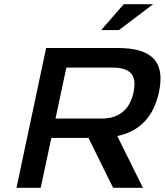

<svg xmlns="http://www.w3.org/2000/svg" viewBox="-20 -900 789 920"><path d="M544 -670H201L59 0H175L226 -239H404L522 0H665L542 -248C651 -271 717 -342 742 -460C773 -608 704 -670 544 -670ZM246 -332 298 -576H520C605 -576 637 -540 620 -459C603 -375 550 -332 468 -332ZM465 -756H550L714 -880H573Z"/></svg>

Font: LT Wave Medium
Style: Italic
Weight: 500
Designer: Daniel Lyons
Version: Version 2.5 (Glyphs App)